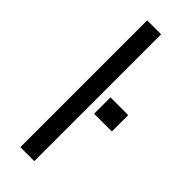

<svg xmlns="http://www.w3.org/2000/svg" viewBox="-245 -762 788 788"><g transform="rotate(45 149.0 -368.0)"><path d="M78 0V-736H159V0ZM195 -406H298V-311H195Z"/></g></svg>

Font: PRinguin Sans
Style: Regular
Weight: 400
Designer: Vernon Adams
Foundry: Vernon Adams
Version: ""